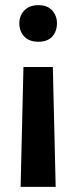

<svg xmlns="http://www.w3.org/2000/svg" viewBox="-20 -485 295 745"><path d="M71 -225H185L196 240H60ZM129 -323Q93 -323 74 -343.5Q55 -364 55 -395Q55 -424 74.5 -444.5Q94 -465 129 -465Q164 -465 182.5 -444.5Q201 -424 201 -395Q201 -364 183 -343.5Q165 -323 129 -323Z"/></svg>

Font: Tilda Sans Bold
Style: Regular
Weight: 700
Designer: ParaType Ltd
Foundry: ParaType Ltd
Version: Version 1.009